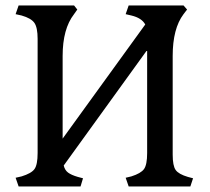

<svg xmlns="http://www.w3.org/2000/svg" viewBox="-20 -670 754 690"><path d="M269.5 0 278.3 -29.3 259.8 -34.2Q236.3 -41 224.6 -49.8Q212.9 -58.6 209 -75.2L508.8 -490.2V-120.1Q508.8 -78.1 497.6 -62.5Q486.3 -46.9 452.1 -36.1L431.6 -31.2L442.4 0H664.1L673.8 -29.3L655.3 -34.2Q622.1 -43.9 611.3 -59.1Q600.6 -74.2 600.6 -114.3V-468.8Q600.6 -567.4 639.6 -619.1L652.3 -635.7L639.6 -650.4H442.4L431.6 -619.1L452.1 -614.3Q489.3 -605.5 502 -582L205.1 -171.9V-468.8Q205.1 -566.4 246.1 -619.1L257.8 -635.7L246.1 -650.4H46.9L36.1 -619.1L57.6 -614.3Q91.8 -604.5 103.5 -587.9Q115.2 -571.3 115.2 -530.3V-120.1Q115.2 -78.1 104 -62.5Q92.8 -46.9 57.6 -36.1L36.1 -31.2L46.9 0Z"/></svg>

Font: Kurale
Style: Regular
Weight: 400
Version: 1.0; ttfautohint (v1.3)